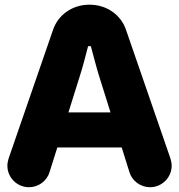

<svg xmlns="http://www.w3.org/2000/svg" viewBox="-20 -783 756 811"><path d="M102.1 7.8C143.1 7.8 178.2 -19 189 -55.2L222.2 -160.2H494.1L526.9 -55.2C538.1 -19 573.2 7.8 613.8 7.8C664.1 7.8 705.1 -33.2 705.1 -83C705.1 -92.8 703.1 -103 700.2 -112.8L512.2 -657.2C491.2 -719.2 432.1 -763.2 357.9 -763.2C284.2 -763.2 225.1 -719.2 204.1 -657.2L16.1 -112.8C13.2 -103 11.2 -92.8 11.2 -83C11.2 -33.2 51.8 7.8 102.1 7.8ZM316.9 -460.9C325.2 -484.9 345.2 -559.1 352.1 -587.9H363.8C371.1 -559.1 391.1 -484.9 398.9 -460.9L446.8 -308.1H269Z"/></svg>

Font: Jellee Bold
Style: Regular
Weight: 700
Designer: Alfredo Marco Pradil
Foundry: Hanken Design Co.
Version: Version 1.223;hotconv 1.0.109;makeotfexe 2.5.65596